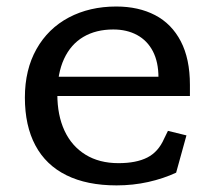

<svg xmlns="http://www.w3.org/2000/svg" viewBox="-20 -549 660 581"><path d="M55.3 -253.7Q55.3 -338.2 90.4 -400.5Q125.5 -462.8 188.3 -496.1Q251.2 -529.3 331.8 -529.3Q399.2 -529.3 449.3 -503.2Q499.5 -477 527.1 -424Q554.7 -371 554.7 -292.3V-258.5H135.3V-316.8H481L459.5 -294.7V-314.7Q459.5 -361.2 442.7 -393.7Q425.8 -426.2 394.9 -443Q364 -459.8 322.8 -459.8Q270.3 -459.8 232.2 -437.3Q194.2 -414.8 173.8 -370.8Q153.5 -326.7 153.5 -263.7Q153.5 -200.3 175.2 -153.5Q197 -106.7 238.7 -81Q280.3 -55.3 338.5 -55.3Q392.2 -55.3 425.7 -72.3Q459.2 -89.3 476.7 -129.5L488.2 -153L544.2 -139.3L513 -26.5Q474.8 -8.7 428.6 1.7Q382.3 12 332.7 12Q243 12 180.9 -18.8Q118.8 -49.5 87.1 -109Q55.3 -168.5 55.3 -253.7Z"/></svg>

Font: Monaspace Xenon Var ExtraLight
Style: Regular
Weight: 200
Designer: Riley Cran and the Lettermatic Team
Version: Version 1.200 (Monaspace Xenon Var)